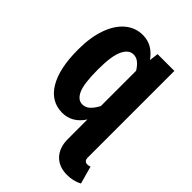

<svg xmlns="http://www.w3.org/2000/svg" viewBox="-223 -644 962 962"><g transform="rotate(45 257.5 -163.5)"><path d="M515 200Q479 219 435 219Q377 219 344 184Q311 149 311 89V-50Q268 16 198 16Q118 16 74 -57Q30 -130 30 -265Q30 -351 52.5 -414.5Q75 -478 115.5 -512Q156 -546 209 -546Q277 -546 322 -482L328 -530H447V83Q447 110 470 110Q481 110 489 106ZM311 -145V-395Q296 -419 280 -431.5Q264 -444 244 -444Q211 -444 191 -402Q171 -360 171 -265Q171 -164 189 -124.5Q207 -85 239 -85Q261 -85 278 -100Q295 -115 311 -145Z"/></g></svg>

Font: Fira Sans Extra Condensed SemiBold
Style: Regular
Weight: 600
Width: 1
Designer: Carrois Corporate & Edenspiekermann AG
Foundry: Carrois Corporate GbR & Edenspiekermann AG
Version: Version 4.203